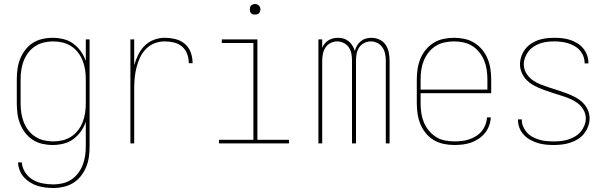

<svg xmlns="http://www.w3.org/2000/svg" viewBox="-20 -717 3040 960"><path d="M247 223Q227 223 206.5 220.5Q186 218 167 212Q148 206 130.5 195Q113 184 99.5 169Q86 154 78.5 134.5Q71 115 70 95H89Q91 122 106 145Q121 168 144 181.5Q167 195 193.5 200Q220 205 247 205Q270 205 293.5 199.5Q317 194 336.5 181Q356 168 370.5 149Q385 130 393.5 108Q402 86 405.5 62.5Q409 39 409 15V-108Q400 -82 384 -59.5Q368 -37 346 -21Q324 -5 297 1.5Q270 8 243 8Q217 8 191 2Q165 -4 143.5 -18Q122 -32 106 -53Q90 -74 80.5 -98Q71 -122 67.5 -148Q64 -174 64 -200V-320Q64 -346 67.5 -372Q71 -398 80.5 -422Q90 -446 106 -467Q122 -488 143.5 -502Q165 -516 191 -522Q217 -528 243 -528Q270 -528 297 -521.5Q324 -515 346 -499Q368 -483 384 -460.5Q400 -438 409 -412V-520H428V15Q428 41 424.5 67Q421 93 411 117.5Q401 142 385 162.5Q369 183 347 197Q325 211 299 217Q273 223 247 223ZM246 -10Q270 -10 293 -15.5Q316 -21 336 -34Q356 -47 370.5 -66Q385 -85 393.5 -107Q402 -129 405.5 -152.5Q409 -176 409 -200V-320Q409 -344 405.5 -367.5Q402 -391 393.5 -413Q385 -435 370.5 -454Q356 -473 336 -486Q316 -499 293 -504.5Q270 -510 246 -510Q222 -510 199 -504.5Q176 -499 156 -486Q136 -473 121.5 -454Q107 -435 98.5 -413Q90 -391 86.5 -367.5Q83 -344 83 -320V-200Q83 -176 86.5 -152.5Q90 -129 98.5 -107Q107 -85 121.5 -66Q136 -47 156 -34Q176 -21 199 -15.5Q222 -10 246 -10Z M632 0V-520H651V-391Q659 -418 671 -443Q683 -468 703 -488Q723 -508 749.5 -518Q776 -528 803 -528Q830 -528 857 -521.5Q884 -515 904.5 -497.5Q925 -480 934 -454Q943 -428 943 -401H924Q924 -424 916 -446.5Q908 -469 890.5 -484Q873 -499 850 -504.5Q827 -510 803 -510Q777 -510 752.5 -500.5Q728 -491 709.5 -472Q691 -453 680 -429Q669 -405 662.5 -379.5Q656 -354 653.5 -328Q651 -302 651 -276V0Z M1075 0V-18H1247V-502H1089V-520H1267V-18H1425V0ZM1255 -644Q1250 -644 1244.5 -645.5Q1239 -647 1235.5 -650.5Q1232 -654 1230.5 -659.5Q1229 -665 1229 -670Q1229 -675 1230.5 -680.5Q1232 -686 1235.5 -689.5Q1239 -693 1244.5 -695Q1250 -697 1255 -697Q1260 -697 1265.5 -695Q1271 -693 1274.5 -689.5Q1278 -686 1280 -680.5Q1282 -675 1282 -670Q1282 -665 1280 -659.5Q1278 -654 1274.5 -650.5Q1271 -647 1265.5 -645.5Q1260 -644 1255 -644Z M1572 0V-520H1591V-478Q1596 -490 1604 -499.5Q1612 -509 1622.5 -515.5Q1633 -522 1645 -525Q1657 -528 1669 -528Q1684 -528 1698 -524Q1712 -520 1723.5 -510.5Q1735 -501 1742.5 -488.5Q1750 -476 1754 -462Q1758 -476 1765 -488.5Q1772 -501 1783.5 -510.5Q1795 -520 1809 -524Q1823 -528 1837 -528Q1858 -528 1877.5 -519Q1897 -510 1908.5 -492.5Q1920 -475 1924 -454.5Q1928 -434 1928 -413V0H1909V-413Q1909 -431 1905.5 -448Q1902 -465 1892.5 -479.5Q1883 -494 1867 -502Q1851 -510 1834 -510Q1817 -510 1801 -502Q1785 -494 1775.5 -479.5Q1766 -465 1763 -448Q1760 -431 1760 -413V0H1740V-413Q1740 -431 1737 -448Q1734 -465 1724.5 -479.5Q1715 -494 1699 -502Q1683 -510 1666 -510Q1649 -510 1633 -502Q1617 -494 1607.5 -479.5Q1598 -465 1594.5 -448Q1591 -431 1591 -413V0Z M2251 8Q2224 8 2198 2.5Q2172 -3 2149 -16.5Q2126 -30 2109 -51Q2092 -72 2082 -96.5Q2072 -121 2068 -147.5Q2064 -174 2064 -200V-320Q2064 -346 2068 -372.5Q2072 -399 2082 -423.5Q2092 -448 2109 -468.5Q2126 -489 2148.5 -503Q2171 -517 2197.5 -522.5Q2224 -528 2250 -528Q2276 -528 2302.5 -522.5Q2329 -517 2351.5 -503Q2374 -489 2391 -468.5Q2408 -448 2418 -423.5Q2428 -399 2432 -372.5Q2436 -346 2436 -320V-251H2083V-200Q2083 -176 2086.5 -152Q2090 -128 2099 -106Q2108 -84 2123.5 -65Q2139 -46 2159 -33Q2179 -20 2203 -15Q2227 -10 2251 -10Q2270 -10 2288.5 -12Q2307 -14 2325 -20Q2343 -26 2359.5 -36Q2376 -46 2388 -60.5Q2400 -75 2407 -93Q2414 -111 2415 -130H2434Q2433 -109 2425.5 -88.5Q2418 -68 2404.5 -51.5Q2391 -35 2373 -23Q2355 -11 2335 -4Q2315 3 2293.5 5.5Q2272 8 2251 8ZM2083 -269H2417V-320Q2417 -344 2413.5 -368Q2410 -392 2401 -414Q2392 -436 2377 -455Q2362 -474 2341.5 -487Q2321 -500 2297.5 -505Q2274 -510 2250 -510Q2226 -510 2202.5 -505Q2179 -500 2158.5 -487Q2138 -474 2123 -455Q2108 -436 2099 -414Q2090 -392 2086.5 -368Q2083 -344 2083 -320Z M2749 8Q2729 8 2708.5 6Q2688 4 2668.5 -2Q2649 -8 2631 -18Q2613 -28 2599 -43Q2585 -58 2577.5 -77Q2570 -96 2570 -117V-120H2589V-117Q2589 -99 2596.5 -82.5Q2604 -66 2616 -53Q2628 -40 2644.5 -31.5Q2661 -23 2678 -18Q2695 -13 2713 -11.5Q2731 -10 2749 -10Q2767 -10 2785.5 -12Q2804 -14 2821.5 -19.5Q2839 -25 2855 -34.5Q2871 -44 2883 -58Q2895 -72 2902 -89.5Q2909 -107 2909 -125Q2909 -148 2897 -168.5Q2885 -189 2866.5 -202.5Q2848 -216 2826.5 -224.5Q2805 -233 2783 -240Q2761 -247 2739 -254Q2717 -261 2695.5 -269Q2674 -277 2653.5 -287.5Q2633 -298 2616.5 -313.5Q2600 -329 2590 -350.5Q2580 -372 2580 -395Q2580 -415 2586.5 -434.5Q2593 -454 2605.5 -470.5Q2618 -487 2635 -498.5Q2652 -510 2671 -516.5Q2690 -523 2710.5 -525.5Q2731 -528 2751 -528Q2771 -528 2790.5 -526Q2810 -524 2829 -518Q2848 -512 2865.5 -501.5Q2883 -491 2895.5 -476Q2908 -461 2915 -442Q2922 -423 2922 -403V-400H2903V-403Q2903 -420 2896.5 -436.5Q2890 -453 2878.5 -466Q2867 -479 2851.5 -487.5Q2836 -496 2819.5 -501Q2803 -506 2785.5 -508Q2768 -510 2751 -510Q2733 -510 2715.5 -508Q2698 -506 2681 -500Q2664 -494 2649 -484.5Q2634 -475 2623 -461Q2612 -447 2605.5 -430Q2599 -413 2599 -395Q2599 -372 2611 -351.5Q2623 -331 2641.5 -317.5Q2660 -304 2681.5 -295.5Q2703 -287 2724.5 -280Q2746 -273 2768 -266Q2790 -259 2811.5 -251Q2833 -243 2853.5 -232.5Q2874 -222 2891 -206.5Q2908 -191 2918 -169.5Q2928 -148 2928 -125Q2928 -105 2920.5 -85Q2913 -65 2900 -48.5Q2887 -32 2869 -21Q2851 -10 2831 -3.5Q2811 3 2790.5 5.5Q2770 8 2749 8Z"/></svg>

Font: Iosevka Term Curly Thin
Style: Regular
Weight: 100
Designer: Belleve Invis
Foundry: Belleve Invis
Version: Version 32.3.0